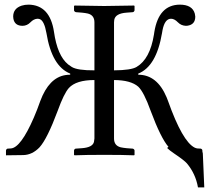

<svg xmlns="http://www.w3.org/2000/svg" viewBox="-20 -671 907 832"><path d="M5.9 0V-19Q7.8 -26.4 13.2 -26.9L27.8 -27.8Q70.3 -31.7 126.5 -161.1Q141.1 -194.8 154.8 -233.9Q192.4 -334.5 263.7 -345.7Q273.4 -347.2 284.2 -347.2V-352.1Q204.6 -383.8 181.2 -527.8Q171.9 -580.1 152.8 -587.9Q147.5 -589.8 142.1 -589.8Q126 -588.9 111.8 -574.2Q97.7 -559.6 78.1 -559.1Q43.9 -559.1 38.1 -589.4Q37.1 -594.7 37.1 -599.1Q37.1 -634.3 73.7 -646.5Q87.9 -650.9 104 -650.9Q196.3 -649.4 213.9 -533.2Q228.5 -430.2 274.9 -392.1Q283.2 -385.7 291 -380.9Q315.4 -365.7 389.2 -366.2V-574.2Q389.2 -605 360.8 -612.3Q350.1 -614.7 335 -616.2L309.1 -618.2Q302.2 -620.1 300.8 -626V-645L303.2 -647Q403.8 -645 431.2 -645Q464.8 -645 561 -647L563 -645V-626Q561 -619.1 555.2 -618.2L528.8 -616.2Q480 -612.8 475.1 -585Q474.1 -579.1 474.1 -574.2V-366.2Q548.3 -366.7 571.8 -380.9Q629.9 -415 647 -520.5Q647.9 -526.9 648.9 -533.2Q668 -649.9 758.8 -650.9Q813.5 -650.9 824.2 -611.8Q825.7 -605 826.2 -599.1Q826.2 -564.5 792.5 -559.6Q788.6 -559.1 785.2 -559.1Q764.6 -560.1 751 -574.2Q735.8 -589.8 721.2 -589.8Q693.8 -589.8 684.1 -539.6Q683.1 -534.7 682.1 -527.8Q657.7 -383.3 579.1 -352.1V-347.2Q660.6 -347.2 701.7 -250Q705.1 -241.7 708 -233.9Q770.5 -57.6 823.7 -31.2Q830.1 -28.3 835 -27.8L850.1 -26.9Q856.4 -24.9 856.9 -19V-15.1Q858.4 -10.3 858.9 -5.9L865.2 141.1H837.9Q827.6 82 790 37.1Q778.8 23.9 733.9 -6.3Q714.4 -19.5 704.1 -29.8L710 -34.7Q676.8 -72.8 632.8 -190.9Q603.5 -272.5 579.1 -295.4Q546.9 -323.7 474.1 -324.2V-70.8Q474.1 -40 502.9 -32.7Q513.7 -30.3 528.8 -28.8L555.2 -26.9Q562 -24.9 563 -19V0L561 2Q511.7 0 432.1 0Q351.6 0 303.2 2L300.8 0V-19Q302.2 -25.9 308.1 -26.9L335 -28.8Q381.3 -32.2 387.2 -56.2Q388.7 -63 389.2 -70.8V-324.2Q310.1 -324.2 278.3 -289.6Q256.8 -265.1 230 -190.9Q184.6 -69.3 151.4 -32.7Q120.1 0 81.1 1L5.9 2Z"/></svg>

Font: Linux Libertine Display O
Style: Regular
Weight: 400
Designer: Philipp H. Poll
Foundry: Philipp H. Poll
Version: Version 5.0.9